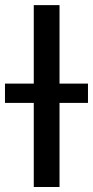

<svg xmlns="http://www.w3.org/2000/svg" viewBox="-77 -748 372 768"><path d="M161.1 -727.5V0H58.1V-727.5ZM-57.1 -336.4V-413.6H274.9V-336.4Z"/></svg>

Font: Inter Display Medium
Style: Regular
Weight: 500
Designer: Rasmus Andersson
Foundry: rsms
Version: Version 4.001;git-9221beed3